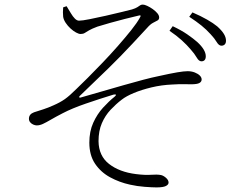

<svg xmlns="http://www.w3.org/2000/svg" viewBox="-20 -769 1040 836"><path d="M810 -554Q794 -573 771.5 -593.5Q749 -614 718 -635L732 -655Q770 -637 796 -619Q822 -601 839 -586Q876 -552 876 -524Q876 -513 871 -507.5Q866 -502 857 -502Q846 -502 836.5 -518.5Q827 -535 810 -554ZM897 -620Q879 -640 857.5 -657.5Q836 -675 804 -696L818 -715Q855 -699 882 -683.5Q909 -668 926 -654Q946 -636 955 -621Q964 -606 964 -592Q964 -581 958.5 -575.5Q953 -570 944 -570Q933 -570 923.5 -586Q914 -602 897 -620ZM324 -679Q315 -679 306 -688Q297 -697 288.5 -711.5Q280 -726 270 -742L255 -737Q254 -727 254 -715.5Q254 -704 255 -696Q257 -683 266 -669.5Q275 -656 287 -645Q299 -634 311 -627.5Q323 -621 331 -621Q342 -621 349 -625.5Q356 -630 368 -637Q380 -644 404 -653Q429 -661 460 -669.5Q491 -678 523.5 -686.5Q556 -695 583 -701Q589 -703 591.5 -701.5Q594 -700 589 -692Q577 -670 551.5 -638Q526 -606 493.5 -569Q461 -532 426.5 -496Q392 -460 362 -430Q332 -400 312 -381Q283 -352 262.5 -337.5Q242 -323 212 -310Q190 -300 168.5 -293Q147 -286 128 -280Q117 -276 111.5 -269Q106 -262 106 -252Q106 -243 111.5 -236.5Q117 -230 125 -226.5Q133 -223 140 -223Q153 -223 167 -229.5Q181 -236 201.5 -248Q222 -260 253 -276Q293 -297 354 -318Q415 -339 474 -357Q483 -359 484.5 -356.5Q486 -354 479 -348Q454 -328 428.5 -300Q403 -272 386 -234.5Q369 -197 369 -148Q369 -93 394 -56Q419 -19 459.5 3Q500 25 546 35Q577 42 610 44.5Q643 47 661 47Q690 47 702 41Q714 35 714 26Q714 15 702.5 5Q691 -5 680 -7Q664 -10 638 -8Q612 -6 572 -11Q500 -20 455 -55Q410 -90 409 -154Q409 -199 423.5 -232.5Q438 -266 461.5 -291Q485 -316 510 -335Q529 -350 562.5 -364Q596 -378 639.5 -388.5Q683 -399 730 -401Q763 -403 780 -402.5Q797 -402 812 -402Q838 -402 848 -407.5Q858 -413 858 -423Q858 -432 850 -440Q842 -448 828 -453.5Q814 -459 797 -459Q781 -459 751.5 -454Q722 -449 668 -437Q643 -432 603 -421.5Q563 -411 516 -397.5Q469 -384 420.5 -370Q372 -356 330 -344Q326 -343 325 -345.5Q324 -348 327 -351Q366 -389 396.5 -418Q427 -447 453 -472.5Q479 -498 504 -523.5Q529 -549 557 -579Q585 -609 621 -648Q635 -664 647 -670Q659 -676 666 -680Q673 -684 673 -693Q673 -702 665 -711.5Q657 -721 645 -729.5Q633 -738 621 -743.5Q609 -749 602 -749Q595 -749 590.5 -746Q586 -743 578.5 -738Q571 -733 555 -728Q543 -725 511 -717Q479 -709 441 -700.5Q403 -692 370.5 -685.5Q338 -679 324 -679Z"/></svg>

Font: Noto Serif TC
Style: Regular
Weight: 200
Designer: Ryoko NISHIZUKA 西塚涼子 (kana & ideographs); Frank Grießhammer (Latin, Greek & Cyrillic); Wenlong ZHANG 张文龙 (bopomofo); San
Foundry: Adobe
Version: Version 2.001;hotconv 1.1.0;makeotfexe 2.6.0